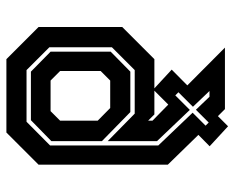

<svg xmlns="http://www.w3.org/2000/svg" viewBox="-88 -662 750 615"><g transform="rotate(90 287.5 -355.0)"><path d="M170 0 67 -103V-371L170 -474H263.5L203.5 -529.5L254 -579.5L133 -700H330L352.5 -677.5L385 -710L449 -651L412.5 -615L508 -517V-103L405 0ZM205 -64.5H370.5L446.5 -140V-486.5L341.5 -596.5L383 -638L373 -648L332 -607L290.5 -650.5H272L322.5 -597.5L276 -551L286 -541L332.5 -587.5L432.5 -482.5V-324.5L344.5 -411H205L132 -338V-137.5ZM367 -454V-468L315.5 -518.5L271 -474H347ZM210 -78.5 146 -141.5V-334L210 -397H339.5L432.5 -306V-144L365.5 -78.5ZM238.5 -141.5H336.5L367 -172V-292.5L326.5 -332.5H238.5L208 -302V-172Z"/></g></svg>

Font: Tourney Expanded Regular
Style: Bold
Weight: 700
Width: 7
Designer: Tyler Finck
Foundry: Etcetera Type Co
Version: Version 1.010; ttfautohint (v1.8.3)